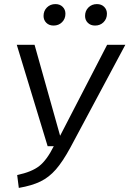

<svg xmlns="http://www.w3.org/2000/svg" viewBox="-20 -907 633 939"><path d="M324 -185Q287 -117 253.5 -78.5Q220 -40 178 -19.5Q136 1 72 12L64 -51Q135 -66 172 -95Q209 -124 243 -192H213L62 -688H149L274 -243L504 -688H593ZM193 -829Q193 -854 209.5 -870.5Q226 -887 251 -887Q273 -887 286.5 -873.5Q300 -860 300 -840Q300 -815 283.5 -798.5Q267 -782 242 -782Q220 -782 206.5 -795.5Q193 -809 193 -829ZM396 -829Q396 -854 412.5 -870.5Q429 -887 454 -887Q476 -887 489.5 -873.5Q503 -860 503 -840Q503 -815 486.5 -798.5Q470 -782 445 -782Q423 -782 409.5 -795.5Q396 -809 396 -829Z"/></svg>

Font: Fira Sans Book
Style: Italic
Weight: 350
Italic angle: -8°
Designer: bBox Type GmbH & Carrois Corporate GbR & Edenspiekermann AG
Foundry: bBox Type GmbH & Carrois Corporate GbR & Edenspiekermann AG
Version: Version 4.301